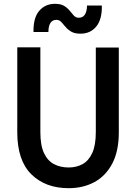

<svg xmlns="http://www.w3.org/2000/svg" viewBox="-20 -976 713 1006"><path d="M339.5 10Q218 10 144.2 -62.8Q70.5 -135.5 70.5 -282.5V-728H191.5V-284Q191.5 -214.5 210.5 -174Q229.5 -133.5 263 -116Q296.5 -98.5 340 -98.5Q380.5 -98.5 412.5 -116Q444.5 -133.5 463.2 -174Q482 -214.5 482 -284V-727H602.5V-282.5Q602.5 -184.5 568.5 -119.5Q534.5 -54.5 475.2 -22.2Q416 10 339.5 10ZM401.5 -799.5Q371 -799.5 352.8 -810.5Q334.5 -821.5 322.8 -835.8Q311 -850 300.8 -861Q290.5 -872 275.5 -872Q234.5 -872 233.5 -808.5H155.5Q154 -882.5 185.5 -919.2Q217 -956 268.5 -956Q298.5 -956 316.2 -945Q334 -934 345.5 -919.5Q357 -905 367.2 -894Q377.5 -883 392.5 -883Q434.5 -883 436 -947H513.5Q515.5 -875.5 484.8 -837.5Q454 -799.5 401.5 -799.5Z"/></svg>

Font: Spline Sans Medium
Style: Regular
Weight: 500
Designer: Eben Sorkin, Mirko Velimirovic
Foundry: Sorkin Type
Version: Version 1.000; ttfautohint (v1.8.3)